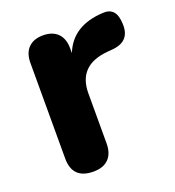

<svg xmlns="http://www.w3.org/2000/svg" viewBox="-100 -582 613 671"><g transform="rotate(-20 206.0 -246.0)"><path d="M136 9Q58 9 58 -68V-423Q58 -460 77.5 -479.5Q97 -499 132 -499Q167 -499 186.5 -479.5Q206 -460 206 -423V-406Q241 -495 355 -501Q380 -503 393.5 -488.5Q407 -474 408 -441Q411 -377 347 -370L324 -368Q212 -358 212 -254V-68Q212 -31 192.5 -11Q173 9 136 9Z"/></g></svg>

Font: Nunito ExtraBold
Style: Regular
Weight: 800
Designer: Vernon Adams
Foundry: Vernon Adams
Version: Version 3.602